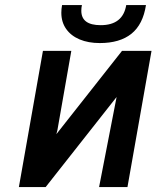

<svg xmlns="http://www.w3.org/2000/svg" viewBox="-20 -758 640 778"><path d="M154 -552H269L212.5 -230L208.5 -214.5L474.5 -552H594L496.5 0H381.5L452.5 -365L165 0H56.5ZM228.5 -706.5Q228.5 -721 231.5 -737.5H312Q309.5 -727 309.5 -714.5Q309.5 -656 388 -656Q478 -656 491.5 -737.5H571.5Q559.5 -659 512.5 -621.2Q465.5 -583.5 384.5 -583.5Q338 -583.5 302.8 -598.2Q267.5 -613 248 -640.8Q228.5 -668.5 228.5 -706.5Z"/></svg>

Font: JuliaMono BoldItalic
Style: Regular
Weight: 700
Italic angle: -9°
Monospace: yes
Designer: cormullion
Foundry: corm
Version: Version 0.049; ttfautohint (v1.8.4)